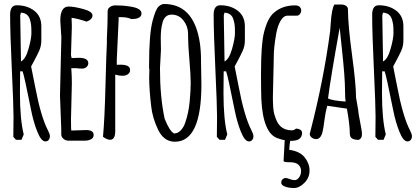

<svg xmlns="http://www.w3.org/2000/svg" viewBox="-20 -693 2104 964"><path d="M85 -629.4 81.5 -615.2Q81.5 -574.2 83.5 -496.8Q85.4 -419.4 85.4 -384.3Q108.9 -396.5 123.3 -448Q137.7 -499.5 137.7 -526.9Q137.7 -554.2 136.2 -567.1Q134.8 -580.1 129.9 -595.7Q120.1 -627.9 85 -629.4ZM81.1 -335 80.1 -226.6Q80.1 -94.2 99.1 -18.1L87.9 8.8H60.1L46.9 -5.9Q47.9 -50.8 47.9 -106.7Q47.9 -162.6 39.3 -345.7Q30.8 -528.8 30.8 -619.1Q30.8 -666.5 64 -666.5Q116.2 -666.5 151.9 -639.2Q187.5 -611.8 187.5 -561V-490.7Q187.5 -461.9 176.8 -438.2Q166 -414.6 151.9 -388.4Q137.7 -362.3 136.2 -359.4Q141.6 -335 155.3 -263.7Q184.6 -107.9 220.2 -39.6Q230.5 -20 230.5 -9Q230.5 2 224.4 9.5Q218.3 17.1 208 17.1Q187 17.1 167.7 -31Q148.4 -79.1 136.7 -137.7Q101.1 -316.9 93.3 -335Z M288.1 -504.9 282.7 -589.4Q282.7 -660.2 324.7 -660.2Q351.6 -660.2 397.9 -647.7Q444.3 -635.3 444.3 -615.7Q444.3 -595.2 415 -584.5Q368.7 -600.1 339.4 -603.5Q340.8 -582 340.8 -560.5L336.4 -417Q336.4 -416 339.4 -401.4L375 -402.8Q423.3 -402.8 423.3 -375.5Q423.3 -364.7 414.6 -356.7Q405.8 -348.6 392.3 -348.6Q378.9 -348.6 363.3 -350.6H337.9Q340.8 -312.5 340.8 -274.9Q340.8 -274.9 336.4 -93.8Q336.4 -37.6 338.4 -37.6L412.1 -40Q450.2 -40 450.2 -15.6Q450.2 -0.5 437 6.3Q423.8 13.2 407.2 13.2H322.8Q309.6 13.2 298.8 4.2Q288.1 -4.9 287.6 -17.6V-43.9L281.2 -212.9Z M575.7 -595.2 566.4 -394.5V-367.7L585 -368.2Q633.3 -368.2 633.3 -341.8Q633.3 -328.6 622.6 -320.6Q611.8 -312.5 594.5 -312.5Q577.1 -312.5 558.6 -318.4V-35.2Q558.6 8.8 532.7 8.8Q517.1 8.8 497.1 -6.3Q505.4 -95.7 509.5 -260.5Q513.7 -425.3 516.6 -476.1V-500.5Q520.5 -573.2 520.5 -636.2Q520.5 -650.4 532.5 -658.2Q544.4 -666 559.3 -666Q574.2 -666 591.3 -665Q608.9 -664.1 633.8 -660.2Q690.4 -651.9 690.4 -625.5Q690.4 -597.2 639.6 -597.2Q619.6 -606.9 587.4 -606.9H575.7Z M729 -305.7 730 -343.8Q730 -348.6 728.5 -348.6V-366.7Q728.5 -523.9 746.6 -590.3Q761.7 -646.5 775.9 -659.7Q790 -672.9 803.7 -672.9Q919.9 -672.9 963.9 -555.7Q989.3 -488.3 989.3 -389.6V-382.3L991.2 -269Q991.2 18.6 857.9 18.6Q802.7 18.6 773.4 -42.5Q745.6 -101.1 739.3 -157.7Q729 -243.2 729 -305.7ZM788.1 -442.4 783.2 -350.1Q783.2 -205.1 806.6 -97.2Q831.5 -34.2 854 -22.9Q872.1 -22.9 886.7 -37.6Q901.4 -52.2 909.9 -76.9Q918.5 -101.6 924.3 -128.9Q929.7 -155.8 932.6 -186.5Q937.5 -239.7 937.5 -277.3Q937.5 -314.9 930.9 -392.6Q924.3 -470.2 924.3 -508.3V-525.9Q923.3 -562.5 900.4 -591.1Q877.4 -619.6 841.8 -619.6Q807.6 -619.6 796.4 -581.1Q787.1 -548.8 787.1 -501.5Z M1106.9 -629.4 1103.5 -615.2Q1103.5 -574.2 1105.5 -496.8Q1107.4 -419.4 1107.4 -384.3Q1130.9 -396.5 1145.3 -448Q1159.7 -499.5 1159.7 -526.9Q1159.7 -554.2 1158.2 -567.1Q1156.7 -580.1 1151.9 -595.7Q1142.1 -627.9 1106.9 -629.4ZM1103 -335 1102.1 -226.6Q1102.1 -94.2 1121.1 -18.1L1109.9 8.8H1082L1068.8 -5.9Q1069.8 -50.8 1069.8 -106.7Q1069.8 -162.6 1061.3 -345.7Q1052.7 -528.8 1052.7 -619.1Q1052.7 -666.5 1085.9 -666.5Q1138.2 -666.5 1173.8 -639.2Q1209.5 -611.8 1209.5 -561V-490.7Q1209.5 -461.9 1198.7 -438.2Q1188 -414.6 1173.8 -388.4Q1159.7 -362.3 1158.2 -359.4Q1163.6 -335 1177.2 -263.7Q1206.5 -107.9 1242.2 -39.6Q1252.4 -20 1252.4 -9Q1252.4 2 1246.3 9.5Q1240.2 17.1 1230 17.1Q1209 17.1 1189.7 -31Q1170.4 -79.1 1158.7 -137.7Q1123 -316.9 1115.2 -335Z M1290.5 0ZM1403.8 115.7 1408.2 34.7Q1408.2 15.6 1411.1 5.9H1438.5Q1433.6 30.8 1432.1 59.1Q1485.4 66.4 1509.8 97.2Q1534.2 127.9 1534.2 163.6Q1534.2 199.2 1508.3 225.1Q1482.4 251 1456.1 251Q1429.7 251 1410.9 243.7Q1392.1 236.3 1392.1 224.9Q1392.1 213.4 1398.9 207Q1405.8 200.7 1413.8 200.7Q1421.9 200.7 1434.6 206.1Q1447.3 211.4 1459.7 211.4Q1472.2 211.4 1481.9 197.5Q1491.7 183.6 1491.7 165.3Q1491.7 147 1478.8 134.3Q1465.8 121.6 1435.5 121.6Q1405.3 121.6 1403.8 115.7ZM1291 -241.7 1290.5 -300.3V-324.2Q1290.5 -471.7 1305.2 -529.3Q1322.8 -600.6 1354 -627.9Q1396.5 -666 1461.4 -666Q1477.1 -666 1484.6 -658.7Q1492.2 -651.4 1492.2 -641.1Q1492.2 -630.9 1486.1 -622.8Q1480 -614.7 1470.7 -614.3H1423.8Q1403.3 -614.3 1388.2 -587.9Q1373.5 -561.5 1366.7 -523.4Q1354 -451.2 1354.5 -403.8V-398.9L1350.1 -206.1Q1350.1 -145 1356.7 -121.6Q1363.3 -98.1 1370.4 -83.7Q1377.4 -69.3 1387.2 -60.1Q1409.7 -38.6 1444.8 -38.6Q1456.5 -38.6 1466.3 -47.4Q1478 -47.4 1487.3 -42Q1496.6 -36.6 1496.6 -25.4Q1496.6 14.2 1441.4 14.2Q1418.9 14.2 1394.3 7.6Q1369.6 1 1357.4 -6.8Q1291 -49.8 1291 -241.7Z M1715.3 -183.1Q1712.4 -197.8 1712.4 -234.1Q1712.4 -270.5 1708.3 -324.5Q1704.1 -378.4 1696.3 -450Q1688.5 -521.5 1685.5 -553.7Q1640.1 -302.2 1627 -199.2Q1644 -188 1715.3 -183.1ZM1767.6 -203.1 1778.3 -141.6Q1778.3 -129.4 1787.8 -82Q1797.4 -34.7 1797.4 -20V-19Q1797.4 2.9 1780.8 9.3Q1759.8 9.3 1748 2.4Q1736.3 -4.4 1736.3 -23.9Q1736.3 -66.4 1721.7 -147.5L1623 -162.1Q1613.8 -128.9 1608.9 -89.4Q1604 -49.8 1599.6 -31.7Q1590.8 5.4 1566.9 5.4Q1555.2 5.4 1545.2 -2.2Q1535.2 -9.8 1535.2 -21.5L1537.6 -30.3Q1605 -290.5 1637.7 -537.1Q1638.7 -543.9 1640.6 -577.1Q1645.5 -650.4 1659.2 -670.4H1692.9Q1706.5 -670.4 1716.8 -664.1Q1727.1 -657.7 1727.1 -645Q1727.1 -568.8 1747.3 -418.9Q1767.6 -269 1767.6 -203.1Z M1902.8 -629.4 1899.4 -615.2Q1899.4 -574.2 1901.4 -496.8Q1903.3 -419.4 1903.3 -384.3Q1926.8 -396.5 1941.2 -448Q1955.6 -499.5 1955.6 -526.9Q1955.6 -554.2 1954.1 -567.1Q1952.6 -580.1 1947.8 -595.7Q1938 -627.9 1902.8 -629.4ZM1898.9 -335 1897.9 -226.6Q1897.9 -94.2 1917 -18.1L1905.8 8.8H1877.9L1864.7 -5.9Q1865.7 -50.8 1865.7 -106.7Q1865.7 -162.6 1857.2 -345.7Q1848.6 -528.8 1848.6 -619.1Q1848.6 -666.5 1881.8 -666.5Q1934.1 -666.5 1969.7 -639.2Q2005.4 -611.8 2005.4 -561V-490.7Q2005.4 -461.9 1994.6 -438.2Q1983.9 -414.6 1969.7 -388.4Q1955.6 -362.3 1954.1 -359.4Q1959.5 -335 1973.1 -263.7Q2002.4 -107.9 2038.1 -39.6Q2048.3 -20 2048.3 -9Q2048.3 2 2042.2 9.5Q2036.1 17.1 2025.9 17.1Q2004.9 17.1 1985.6 -31Q1966.3 -79.1 1954.6 -137.7Q1918.9 -316.9 1911.1 -335Z"/></svg>

Font: Amatic
Style: Bold
Weight: 700
Width: 3
Version: Version 2.000; ttfautohint (v0.92-dirty) -l 8 -r 50 -G 50 -x